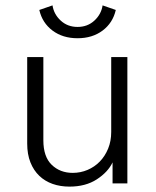

<svg xmlns="http://www.w3.org/2000/svg" viewBox="-20 -681 579 713"><path d="M175 -661Q180 -628 205.5 -604.5Q231 -581 268 -581Q305 -581 330.5 -604.5Q356 -628 361 -661L410 -644Q399 -596 361 -567.5Q323 -539 268 -539Q213 -539 175 -567.5Q137 -596 126 -644ZM453 0H398V-78Q381 -42 339.5 -15Q298 12 238 12Q204 12 175.5 2Q147 -8 126 -28Q105 -48 93 -78Q81 -108 81 -148V-469H141V-160Q141 -99 172 -69Q203 -39 250 -39Q279 -39 305 -50Q331 -61 350.5 -81Q370 -101 381.5 -129Q393 -157 393 -191V-469H453Z"/></svg>

Font: Post Grotesk Light
Style: Light
Weight: 300
Version: Version 1.0